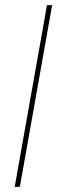

<svg xmlns="http://www.w3.org/2000/svg" viewBox="-20 -724 230 744"><path d="M37 0H57L182 -704H162Z"/></svg>

Font: Poppins Devanagari Thin
Style: Italic
Weight: 100
Italic angle: -10°
Designer: Ninad Kale (Devanagari), Jonny Pinhorn (Latin)
Foundry: Indian Type Foundry
Version: 4.005